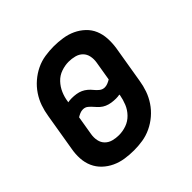

<svg xmlns="http://www.w3.org/2000/svg" viewBox="-145 -655 789 789"><g transform="rotate(-45 250.0 -260.0)"><path d="M203 8Q176 8 150.5 4Q125 0 102.5 -10.5Q80 -21 62 -38Q44 -55 34 -77.5Q24 -100 22.5 -126Q21 -152 26 -179L53 -341Q57 -367 65.5 -391.5Q74 -416 89 -438.5Q104 -461 125 -479Q146 -497 170 -508.5Q194 -520 220 -524Q246 -528 271 -528Q297 -528 323 -524Q349 -520 371.5 -509.5Q394 -499 412 -482Q430 -465 439.5 -442.5Q449 -420 450.5 -394Q452 -368 448 -341L421 -179Q417 -153 408.5 -128.5Q400 -104 385 -81.5Q370 -59 349 -41Q328 -23 303.5 -11.5Q279 0 253.5 4Q228 8 203 8ZM301 -260Q309 -260 318 -263.5Q327 -267 335 -272L349 -356Q352 -374 348.5 -391Q345 -408 333.5 -419.5Q322 -431 305 -435.5Q288 -440 270 -440Q249 -440 227 -432.5Q205 -425 189 -408Q173 -391 164 -370Q155 -349 152 -327L151 -323Q157 -324 162 -324.5Q167 -325 173 -325Q186 -325 199 -323Q212 -321 223 -316Q234 -311 243.5 -303Q253 -295 260.5 -285.5Q268 -276 278 -268Q288 -260 301 -260ZM203 -80Q225 -80 246.5 -87.5Q268 -95 284.5 -112Q301 -129 309.5 -150Q318 -171 322 -193V-197Q317 -196 311.5 -195.5Q306 -195 301 -195Q288 -195 275 -197Q262 -199 250.5 -204Q239 -209 230 -217Q221 -225 213 -234.5Q205 -244 195.5 -252Q186 -260 173 -260Q164 -260 155.5 -256.5Q147 -253 139 -248L125 -164Q122 -146 125.5 -129Q129 -112 140.5 -100.5Q152 -89 168.5 -84.5Q185 -80 203 -80Z"/></g></svg>

Font: Iosevka SS04 Semibold Oblique
Style: Regular
Weight: 600
Italic angle: -9°
Monospace: yes
Designer: Belleve Invis
Foundry: Belleve Invis
Version: Version 19.0.0; ttfautohint (v1.8.4)